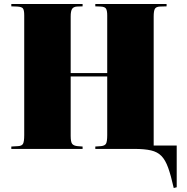

<svg xmlns="http://www.w3.org/2000/svg" viewBox="-20 -750 940 967"><path d="M855 197Q841 134 827 95Q813 56 793 35.5Q773 15 740.5 7.5Q708 0 656 0H460V-12L489 -14Q508 -16 514 -26.5Q520 -37 520 -70V-365H336V-66Q336 -35 343.5 -25.5Q351 -16 370 -14L396 -12V0H37V-12L71 -14Q90 -15 96 -26Q102 -37 102 -70V-673Q102 -699 95.5 -707.5Q89 -716 66 -717L37 -718V-730H396V-718L368 -717Q350 -716 343 -705Q336 -694 336 -667V-382H520V-673Q520 -695 514.5 -705.5Q509 -716 487 -717L460 -718V-730H819V-718L785 -717Q766 -716 760 -705.5Q754 -695 754 -667V-17H870V193Z"/></svg>

Font: Display Black
Style: Regular
Weight: 900
Designer: Latin by Veronika Burian and Jose Scaglione. Greek by Irene Vlachou. Cyrillic by Vera Evstafieva.
Foundry: TypeTogether
Version: Version 3.002